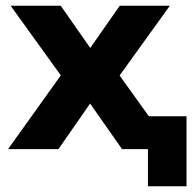

<svg xmlns="http://www.w3.org/2000/svg" viewBox="-20 -518 670 667"><path d="M494 129V0H455V-114H628V129ZM8 0 219 -295 223 -212 17 -498H191L305 -335H282L396 -498H570L364 -212L368 -294L579 0H404L282 -174H304L183 0Z"/></svg>

Font: Nunito Sans 9pt ExtraBold
Style: Regular
Weight: 800
Version: Version 3.101;gftools[0.9.27]